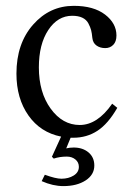

<svg xmlns="http://www.w3.org/2000/svg" viewBox="-20 -462 443 661"><path d="M210 77.1Q185.5 77.1 165 84L158.7 77.6L190.4 8.3Q119.1 -5.9 77.9 -64.5Q36.6 -123 36.6 -208.5Q36.6 -312 93.8 -377Q150.9 -441.9 233.9 -441.9Q302.2 -441.9 341.6 -411.9Q380.9 -381.8 380.9 -339.8Q380.9 -318.8 369.9 -307.6Q358.9 -296.4 342.3 -296.4Q324.7 -296.4 312.3 -305.2Q299.8 -314 297.9 -331.5Q296.4 -347.7 293.7 -358.2Q291 -368.7 284.2 -381.6Q277.3 -394.5 263.4 -401.1Q249.5 -407.7 228.5 -407.7Q178.7 -407.7 146.2 -358.6Q113.8 -309.6 113.8 -230Q113.8 -144 154.5 -87.9Q195.3 -31.7 254.4 -31.7Q315.4 -31.7 366.2 -105L383.8 -90.8Q352.1 -35.6 315.4 -11.7Q278.8 12.2 232.4 12.2Q227.5 12.2 223.1 12.2L208 48.8Q219.7 45.9 233.9 45.9Q264.6 45.9 284.7 62.7Q304.7 79.6 304.7 107.9Q304.7 139.6 274.7 159.2Q244.6 178.7 198.2 178.7Q162.1 178.7 123.5 161.6L134.3 139.6Q171.9 153.3 191.4 153.3Q215.8 153.3 233.6 142.3Q251.5 131.3 251.5 112.3Q251.5 96.7 239.5 86.9Q227.5 77.1 210 77.1Z"/></svg>

Font: Libertinage
Style: f
Weight: 400
Designer: OSP
Foundry: OSP
Version: Version 1.0; 2008; OFL relea